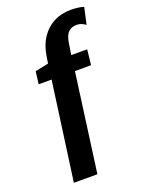

<svg xmlns="http://www.w3.org/2000/svg" viewBox="-179 -902 884 1161"><g transform="rotate(-20 263.0 -321.5)"><path d="M239.3 173.3H87.9L174.8 -459.3H91.6L101.5 -539.8L187.7 -557.7L195.4 -606.2Q205.7 -671.1 237.2 -718.1Q268.6 -765.2 317 -790.6Q365.4 -816.1 426.3 -816.1Q452.2 -816.1 474.2 -813.1Q496.2 -810.2 510.5 -805L486.7 -697.5Q478.5 -704.3 463.3 -711.4Q448.1 -718.5 427.4 -718.5Q397.4 -718.5 376.9 -699.6Q356.4 -680.7 348.8 -632.8L337.2 -557.7H439.5L428.9 -459.3H325Z"/></g></svg>

Font: Merriweather Sans Variable Regular
Style: Italic
Weight: 300
Italic angle: -8°
Designer: Eben Sorkin
Foundry: Eben Sorkin
Version: Version 2.001